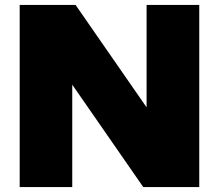

<svg xmlns="http://www.w3.org/2000/svg" viewBox="-20 -760 889 780"><path d="M60 0V-740H287L610.5 -273.5H575.5V-740H789.5V0H562L238.5 -466.5H273.5V0Z"/></svg>

Font: Encode Sans SemiExpanded Black
Style: Regular
Weight: 900
Width: 6
Designer: Multiple Designers
Foundry: Impallari Type
Version: Version 3.002